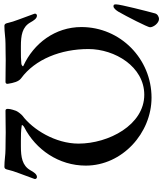

<svg xmlns="http://www.w3.org/2000/svg" viewBox="42 -783 743 873"><g transform="rotate(90 413.5 -346.5)"><path d="M30 -513C51 -549 101 -647 101 -657C101 -673 82 -698 63 -698C55 -698 41 -692 38 -680C28 -644 -3 -522 -3 -504C-3 -495 -3 -491 6 -491C14 -491 24 -503 30 -513ZM277 -81C282 -79 272 -72 266 -72C247 -70 226 -70 208 -70H187C138 -70 100 -76 79 -113C70 -129 61 -143 48 -143C43 -143 39 -139 39 -134C39 -133 40 -131 40 -130C58 -79 76 -37 81 -12C83 -3 85 5 95 5C125 5 147 0 175 0C212 0 234 -1 250 -1C284 -1 294 0 350 0C357 0 359 -6 358 -11C354 -37 348 -60 333 -71C246 -135 200 -252 200 -377C200 -497 280 -631 408 -631C545 -631 630 -469 630 -332C630 -227 566 -124 503 -77C499 -74 485 -58 481 -48C480 -45 472 -24 472 -11C472 -4 474 0 480 0C536 0 546 -1 579 -1C596 -1 618 0 655 0C683 0 705 5 735 5C745 5 747 -3 749 -12C754 -37 772 -79 790 -130C790 -131 791 -133 791 -134C791 -139 787 -143 782 -143C769 -143 760 -129 751 -113C730 -76 691 -70 643 -70H618C596 -70 570 -70 547 -74C542 -75 551 -83 555 -85C657 -137 730 -242 730 -365C730 -531 582 -664 421 -664C245 -664 100 -523 100 -345C100 -226 174 -128 277 -81Z"/></g></svg>

Font: EB Garamond 12
Style: Regular
Weight: 400
Version: Version 0.016+